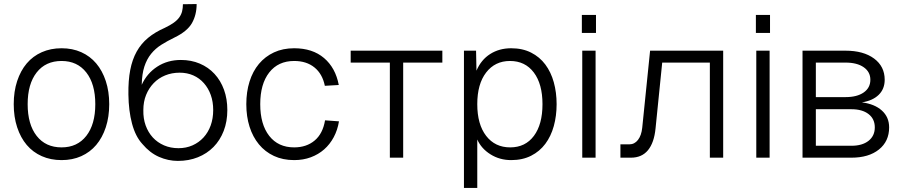

<svg xmlns="http://www.w3.org/2000/svg" viewBox="-20 -781 4495 951"><path d="M285 12Q231 12 187 -7.5Q143 -27 112.5 -63Q82 -99 65 -150.5Q48 -202 48 -265Q48 -328 65 -379.5Q82 -431 112.5 -467Q143 -503 187 -522.5Q231 -542 285 -542Q339 -542 382.5 -522.5Q426 -503 456.5 -467Q487 -431 504 -379.5Q521 -328 521 -265Q521 -202 504 -150.5Q487 -99 456.5 -63Q426 -27 382.5 -7.5Q339 12 285 12ZM285 -51Q363 -51 407.5 -108Q452 -165 452 -265Q452 -365 407.5 -422Q363 -479 285 -479Q206 -479 161.5 -422Q117 -365 117 -265Q117 -165 161.5 -108Q206 -51 285 -51Z M861 16Q813 16 767.5 -4Q722 -24 685 -68Q651 -105 634 -168.5Q617 -232 616 -313Q615 -382 625 -434Q635 -486 657 -525.5Q679 -565 713.5 -593.5Q748 -622 796 -643Q823 -656 840.5 -668.5Q858 -681 868 -695Q878 -709 882 -725Q886 -741 886 -760L954 -761Q954 -708 931 -667Q908 -626 844 -595Q809 -578 779.5 -559.5Q750 -541 728.5 -514.5Q707 -488 695 -451Q683 -414 682 -361Q708 -418 759 -451Q810 -484 876 -484Q927 -484 969.5 -466Q1012 -448 1042.5 -415Q1073 -382 1089.5 -336.5Q1106 -291 1106 -236Q1106 -179 1088 -132.5Q1070 -86 1037.5 -53Q1005 -20 960 -2Q915 16 861 16ZM864 -47Q902 -47 933.5 -61Q965 -75 988 -100Q1011 -125 1023.5 -159.5Q1036 -194 1036 -236Q1036 -277 1024 -310.5Q1012 -344 990 -369Q968 -394 937.5 -407.5Q907 -421 870 -421Q831 -421 798 -407.5Q765 -394 741 -369Q717 -344 703.5 -310.5Q690 -277 690 -236Q689 -194 701.5 -159.5Q714 -125 737 -100Q760 -75 792.5 -61Q825 -47 864 -47Z M1437 12Q1381 12 1337 -8.5Q1293 -29 1262.5 -66Q1232 -103 1216 -153.5Q1200 -204 1200 -265Q1200 -326 1216 -377Q1232 -428 1262.5 -464.5Q1293 -501 1337 -521.5Q1381 -542 1437 -542Q1528 -542 1585 -493.5Q1642 -445 1658 -360L1589 -356Q1577 -415 1537.5 -447Q1498 -479 1437 -479Q1358 -479 1313.5 -422Q1269 -365 1269 -265Q1269 -165 1313.5 -108Q1358 -51 1437 -51Q1498 -51 1538.5 -85Q1579 -119 1590 -185L1659 -180Q1652 -137 1633 -101.5Q1614 -66 1585.5 -41Q1557 -16 1519.5 -2Q1482 12 1437 12Z M1911 0V-471H1717V-530H2171V-471H1977V0Z M2278 150V-530H2338L2340 -431Q2363 -485 2408 -513.5Q2453 -542 2512 -542Q2568 -542 2610.5 -520.5Q2653 -499 2681 -461.5Q2709 -424 2723 -373.5Q2737 -323 2737 -265Q2737 -207 2723 -156.5Q2709 -106 2681 -68.5Q2653 -31 2610.5 -9.5Q2568 12 2512 12Q2455 12 2409.5 -16.5Q2364 -45 2344 -90V150ZM2507 -51Q2582 -51 2624.5 -108Q2667 -165 2667 -265Q2667 -365 2624 -422Q2581 -479 2506 -479Q2432 -479 2388 -422Q2344 -365 2344 -265Q2344 -165 2388 -108Q2432 -51 2507 -51Z M2864 0V-530H2930V0ZM2862 -618V-707H2932V-618Z M3053 0V-66H3097Q3123 -66 3140 -88Q3157 -110 3161 -148L3200 -530H3562V0H3496V-471H3260L3227 -145Q3220 -74 3189.5 -37Q3159 0 3105 0Z M3726 0V-530H3792V0ZM3724 -618V-707H3794V-618Z M3955 0V-530H4168Q4257 -530 4309.5 -491Q4362 -452 4362 -386Q4362 -340 4332 -311Q4302 -282 4249 -274Q4312 -266 4348 -233.5Q4384 -201 4384 -150Q4384 -81 4333.5 -40.5Q4283 0 4197 0ZM4021 -59H4197Q4251 -59 4282 -83.5Q4313 -108 4313 -150Q4313 -192 4282 -216Q4251 -240 4197 -240H4021ZM4021 -300H4168Q4225 -300 4258 -323Q4291 -346 4291 -386Q4291 -425 4258 -448Q4225 -471 4168 -471H4021Z"/></svg>

Font: Geist Light
Style: Regular
Weight: 400
Designer: Basement.studio, Andrés Briganti, Mateo Zaragoza
Foundry: Basement.studio, Vercel, Andrés Briganti, Guido Ferreyra, Mateo Zaragoza
Version: Version 1.401